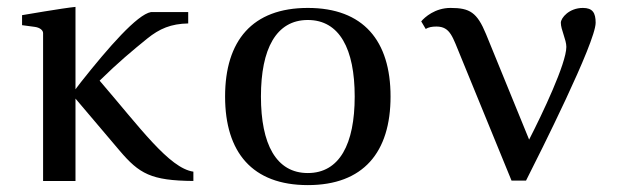

<svg xmlns="http://www.w3.org/2000/svg" viewBox="-20 -525 1802 557"><path d="M199 -239 327 -88C384 -21 418 -1 541 0V-27C471 -37 386 -155 269 -291C324 -345 364 -378 407 -413C443 -442 476 -456 526 -457V-490H418C378 -483 295 -388 215 -287L199 -266V-505C166 -502 44 -481 44 -481V-452L81 -447C96 -445 105 -437 105 -429V0H199Z M633 -245C633 -83 712 12 873 12C1034 12 1113 -83 1113 -245C1113 -407 1034 -502 873 -502C712 -502 633 -407 633 -245ZM737 -245C737 -383 781 -467 873 -467C965 -467 1009 -383 1009 -245C1009 -107 965 -23 873 -23C781 -23 737 -107 737 -245Z M1708 -459C1708 -488 1699 -502 1671 -502C1631 -502 1607 -473 1607 -459C1607 -439 1623 -410 1623 -389C1623 -341 1553 -194 1515 -120L1390 -426C1364 -489 1343 -502 1287 -502C1242 -502 1212 -475 1202 -463L1215 -441C1223 -446 1233 -448 1246 -448C1287 -448 1293 -417 1317 -360L1464 -1H1506C1545 -78 1708 -402 1708 -459Z"/></svg>

Font: Lingua Franca
Style: Regular
Weight: 400
Version: Version 1.19